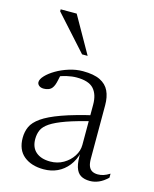

<svg xmlns="http://www.w3.org/2000/svg" viewBox="-106 -752 668 834"><g transform="rotate(15 228.0 -335.0)"><path d="M331 -275.5 331.5 -249Q256 -231 210.5 -214.8Q165 -198.5 141.2 -182.5Q117.5 -166.5 109.5 -148.5Q101.5 -130.5 101.5 -108Q101.5 -70 124.8 -50Q148 -30 189 -30Q221.5 -30 248 -45.2Q274.5 -60.5 290.2 -84.8Q306 -109 306 -136V-317Q306 -363 283.5 -387.8Q261 -412.5 206.5 -412.5Q186 -412.5 162 -407Q138 -401.5 109 -388.5L137 -407.5Q134 -393 131.2 -380.2Q128.5 -367.5 125 -358.2Q121.5 -349 116.5 -343Q110.5 -335.5 100.8 -332Q91 -328.5 80.5 -328.5Q66.5 -328.5 58.8 -335Q51 -341.5 51 -350.5Q51 -363.5 66.5 -380Q82 -396.5 107.5 -411.5Q133 -426.5 164 -436.2Q195 -446 226 -446Q275 -446 303.5 -432Q332 -418 344.5 -391.8Q357 -365.5 357 -328V-87.5Q357 -66.5 362.2 -53.8Q367.5 -41 378 -35.2Q388.5 -29.5 403.5 -29.5Q416 -29.5 428.8 -33.5Q441.5 -37.5 456.5 -47V-29Q437 -10 417.2 -1.5Q397.5 7 377.5 7Q352 7 335.8 -3Q319.5 -13 312.2 -37.2Q305 -61.5 306.5 -103L309.5 -105Q300 -67 279.8 -41.5Q259.5 -16 231.8 -3Q204 10 170 10Q115 10 81.2 -17.5Q47.5 -45 47.5 -99Q47.5 -126.5 58 -149.5Q68.5 -172.5 98 -193.2Q127.5 -214 183.5 -234.2Q239.5 -254.5 331 -275.5ZM228 -515.5H203L62.5 -671.5V-680.5H134.5Z"/></g></svg>

Font: Newsreader 16pt Light
Style: Regular
Weight: 300
Designer: Hugues Gentile
Foundry: Production Type
Version: Version 1.003